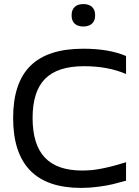

<svg xmlns="http://www.w3.org/2000/svg" viewBox="-20 -920 688 949"><path d="M603 -554.2Q514.2 -592.8 395 -592.8Q264.6 -592.8 202.9 -530.5Q141.1 -468.3 141.1 -336.9Q141.1 -205.1 201.7 -141.1Q262.2 -77.1 386.2 -77.1Q398.4 -77.1 411.4 -77.9Q424.3 -78.6 434.6 -79.3Q444.8 -80.1 458.3 -82.5Q471.7 -85 479.7 -86.2Q487.8 -87.4 502.2 -90.8Q516.6 -94.2 522.5 -95.5Q528.3 -96.7 543.9 -101.1Q559.6 -105.5 563.2 -106.4Q566.9 -107.4 583.7 -112.5Q600.6 -117.7 603 -118.2V-26.9Q564 -16.1 537.1 -9.5Q510.3 -2.9 466.8 2.9Q423.3 8.8 380.9 8.8Q44.9 8.8 44.9 -336.9Q44.9 -510.3 130.4 -594.7Q215.8 -679.2 391.1 -679.2Q519 -679.2 603 -643.1ZM334 -842.8V-845.2Q334 -871.1 348.9 -885.5Q363.8 -899.9 392.1 -899.9Q419.9 -899.9 435.1 -885.5Q450.2 -871.1 450.2 -845.2V-842.8Q450.2 -817.9 435.1 -803.5Q419.9 -789.1 392.1 -789.1Q363.8 -789.1 348.9 -803.2Q334 -817.4 334 -842.8Z"/></svg>

Font: LT Wave Text
Style: Regular
Weight: 400
Designer: Daniel Lyons
Version: Version 2.5 (Glyphs App)